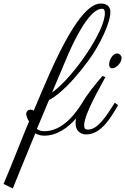

<svg xmlns="http://www.w3.org/2000/svg" viewBox="-202 -758 702 1077"><path d="M373 -332C336 -289 289 -233 256 -176C226 -129 153 -22 47 -22C30 -22 16 -26 5 -35L73 -197C96 -208 173 -254 294 -418C358 -505 421 -636 417 -696C414 -727 392 -738 363 -738C311 -738 218 -681 48 -280C48 -280 26 -230 -13 -137C-18 -141 -24 -143 -30 -143C-45 -143 -56 -131 -55 -117C-54 -107 -49 -92 -39 -77C-79 17 -116 118 -182 274L-130 299C-129 296 -69 147 -4 -10C12 -1 29 3 47 3C120 3 181 -44 224 -93C223 -84 222 -75 222 -67C222 -30 243 -4 282 -4C366 -4 422 -101 460 -168L442 -182C395 -107 346 -31 292 -31C278 -31 270 -36 270 -55C270 -118 362 -273 389 -325ZM386 -689C394 -595 212 -326 90 -239C126 -323 157 -399 179 -450C284 -689 346 -709 370 -709C382 -709 386 -700 386 -689ZM480 -433C480 -445 469 -458 455 -458C427 -458 410 -417 410 -396C410 -384 416 -375 427 -375C452 -375 480 -407 480 -433Z"/></svg>

Font: Parisienne
Style: Regular
Weight: 400
Designer: Astigmatic (AOETI)
Foundry: Astigmatic (AOETI)
Version: Version 1.000